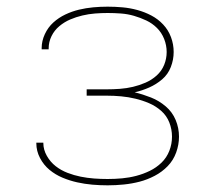

<svg xmlns="http://www.w3.org/2000/svg" viewBox="-20 -548 640 576"><path d="M303 8Q280 8 257 6Q234 4 211.5 -1Q189 -6 167.5 -15Q146 -24 128.5 -38.5Q111 -53 100 -74Q89 -95 89 -118V-120H110V-119Q110 -99 120.5 -80.5Q131 -62 147 -49.5Q163 -37 182.5 -29.5Q202 -22 222 -18Q242 -14 262 -12.5Q282 -11 303 -11Q325 -11 346.5 -13Q368 -15 389 -20.5Q410 -26 429.5 -35.5Q449 -45 464.5 -60Q480 -75 488 -95.5Q496 -116 496 -138Q496 -160 488 -180.5Q480 -201 463.5 -215.5Q447 -230 427 -238.5Q407 -247 386 -252Q365 -257 343.5 -259Q322 -261 300 -261H240V-280H300Q320 -280 340 -281.5Q360 -283 379 -287.5Q398 -292 416.5 -300Q435 -308 450 -321.5Q465 -335 472.5 -353.5Q480 -372 480 -392Q480 -412 472.5 -431Q465 -450 451 -464Q437 -478 419 -486.5Q401 -495 382 -500.5Q363 -506 343 -507.5Q323 -509 303 -509Q284 -509 265 -507.5Q246 -506 227 -501.5Q208 -497 190.5 -489.5Q173 -482 158 -469.5Q143 -457 134.5 -439.5Q126 -422 126 -403V-400H105V-404Q105 -425 114.5 -445.5Q124 -466 140 -480.5Q156 -495 176 -504.5Q196 -514 217 -519Q238 -524 259.5 -526Q281 -528 303 -528Q325 -528 347.5 -526Q370 -524 392 -518Q414 -512 434 -501.5Q454 -491 469.5 -474.5Q485 -458 493 -436.5Q501 -415 501 -392Q501 -369 492.5 -347Q484 -325 466.5 -310Q449 -295 427.5 -285.5Q406 -276 384 -271Q409 -265 433 -255.5Q457 -246 477 -229Q497 -212 507 -188Q517 -164 517 -138Q517 -114 508.5 -90.5Q500 -67 483 -49.5Q466 -32 444 -20.5Q422 -9 399 -3Q376 3 351.5 5.5Q327 8 303 8Z"/></svg>

Font: Iosevka Thin Extended
Style: Regular
Weight: 100
Width: 7
Monospace: yes
Designer: Belleve Invis
Foundry: Belleve Invis
Version: Version 32.5.0; ttfautohint (v1.8.4)